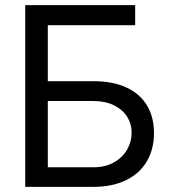

<svg xmlns="http://www.w3.org/2000/svg" viewBox="-20 -727 661 747"><path d="M78.1 -707V0H342.8C392.9 0 435.7 -8.8 471.2 -26.4C506.7 -43.9 533.5 -68.5 551.8 -100.1C570 -131.7 579.1 -168 579.1 -209C579.1 -250.7 570 -286.6 551.8 -316.9C533.5 -347.2 506.8 -370.4 471.7 -386.7C436.5 -403 393.6 -411.1 342.8 -411.1H166V-628.9H505.9V-707ZM423.3 -95.2C400.9 -82.5 374 -76.2 342.8 -76.2H166V-334H342.8C374 -334 400.9 -328.5 423.3 -317.4C445.8 -306.3 462.9 -291.5 474.6 -272.9C486.3 -254.4 492.2 -233.7 492.2 -210.9C492.2 -187.5 486.3 -165.5 474.6 -145C462.9 -124.5 445.8 -107.9 423.3 -95.2Z"/></svg>

Font: Pretendard Variable
Style: Regular
Weight: 400
Designer: Base glyphs from Inter by Rasmus Andersson; Hangeul glyphs from Noto Sans CJK(Source Han Sans) by Jang Soo-young and Kan
Foundry: Kil Hyung-jin
Version: Version 1.309;Glyphs 3.2 (3225)